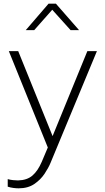

<svg xmlns="http://www.w3.org/2000/svg" viewBox="-20 -804 569 1044"><path d="M81 220Q132 220 166.5 196.5Q201 173 222.5 140.5Q244 108 255 81L507 -526H455L266 -64L79 -526H28L240 -2L207 76Q186 125 156.5 150.5Q127 176 78 177Q67 177 51.5 175.5Q36 174 22 170V211Q37 216 53 218Q69 220 81 220ZM120 -640H166L264 -751L364 -640H410L284 -784H244Z"/></svg>

Font: Plus Jakarta Sans ExtraLight
Style: Regular
Weight: 200
Designer: Gumpita Rahayu
Foundry: Tokotype
Version: Version 2.004; ttfautohint (v1.8.3)